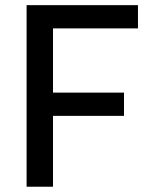

<svg xmlns="http://www.w3.org/2000/svg" viewBox="-20 -707 568 727"><path d="M80.7 0V-687.5H502.4V-599.5H180.7V-356.3H449.5V-268.3H180.7V0Z"/></svg>

Font: Titillium Web SemiBold
Style: Regular
Weight: 600
Designer: Mohamed Gaber, Accademia di Belle Arti di Urbino
Foundry: Kief Type Foundry, Accademia di Belle Arti di Urbino
Version: Version 3.000; ttfautohint (v1.8.4)